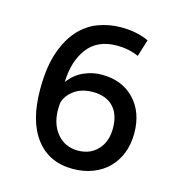

<svg xmlns="http://www.w3.org/2000/svg" viewBox="-84 -585 618 666"><g transform="rotate(15 225.0 -252.0)"><path d="M272 -511Q328 -511 371 -491L352 -430Q317 -446 274 -446Q204 -446 168.5 -399Q133 -352 131 -277Q153 -307 184.5 -321Q216 -335 249 -335Q322 -335 366 -289Q410 -243 410 -167Q410 -128 397.5 -96Q385 -64 362 -41Q339 -18 306.5 -5.5Q274 7 235 7Q150 7 102.5 -55Q55 -117 55 -231Q55 -309 73 -362.5Q91 -416 121 -449Q151 -482 190 -496.5Q229 -511 272 -511ZM234 -269Q200 -269 175.5 -254.5Q151 -240 140 -218Q135 -209 134 -199Q133 -189 133 -180Q133 -126 161.5 -92.5Q190 -59 236 -59Q280 -59 307 -88Q334 -117 334 -165Q334 -215 308 -242Q282 -269 234 -269Z"/></g></svg>

Font: Mukta Malar
Style: Regular
Weight: 400
Designer: Aadarsh Rajan, Girish Dalvi, Yashodeep Gholap
Foundry: Ek Type
Version: Version 2.538;PS 1.000;hotconv 16.6.51;makeotf.lib2.5.65220;